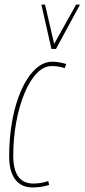

<svg xmlns="http://www.w3.org/2000/svg" viewBox="-20 -810 370 840"><path d="M122 10Q73 10 46.5 -25Q20 -60 20 -126Q20 -210 34 -285Q48 -360 74 -417.5Q100 -475 134.5 -507.5Q169 -540 209 -540Q236 -540 270 -530L263 -512Q237 -521 206 -521Q171 -521 140.5 -489Q110 -457 87 -401.5Q64 -346 51 -275.5Q38 -205 38 -129Q38 -7 126 -7Q144 -7 161 -10Q178 -13 191 -18L195 -1Q180 4 162 7Q144 10 122 10ZM330 -790 225 -596H205L161 -790H177L217 -618L313 -790Z"/></svg>

Font: Georama Condensed Thin
Style: Italic
Weight: 100
Width: 3
Italic angle: -9°
Designer: Jean-Baptiste Levee
Foundry: Production Type
Version: Version 1.000